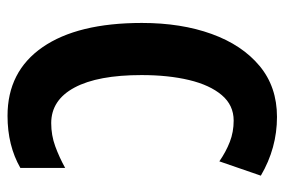

<svg xmlns="http://www.w3.org/2000/svg" viewBox="-146 -618 774 523"><g transform="rotate(90 241.5 -357.0)"><path d="M309 -606Q267 -606 239.5 -573.5Q212 -541 198.5 -484.5Q185 -428 185 -355Q185 -236 219 -172.5Q253 -109 316 -109Q349 -109 379 -120Q409 -131 438 -147V-25Q377 10 296 10Q175 10 109 -85.5Q43 -181 43 -356Q43 -463 73 -546Q103 -629 160 -676.5Q217 -724 299 -724Q384 -724 459 -680L420 -567Q394 -585 367 -595.5Q340 -606 309 -606Z"/></g></svg>

Font: Noto Sans Lao UI ExtCond
Style: Bold
Weight: 700
Width: 2
Designer: Monotype Design Team
Foundry: Monotype Imaging Inc.
Version: Version 2.000; ttfautohint (v1.8.4.7-5d5b)